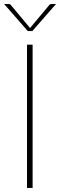

<svg xmlns="http://www.w3.org/2000/svg" viewBox="-21 -922 295 942"><path d="M0 0ZM139 0H111.5V-703H139ZM-1 -902.5H19Q22 -902.5 25.8 -901.8Q29.5 -901 32.5 -897L124 -787.5L126.5 -784L129 -787.5L220.5 -897Q223.5 -901 227.2 -901.8Q231 -902.5 234 -902.5H254L137.5 -769.5H115.5Z"/></svg>

Font: Lato Thin
Style: Regular
Weight: 200
Designer: Lukasz Dziedzic
Foundry: tyPoland Lukasz Dziedzic
Version: Version 2.007; 2014-02-27